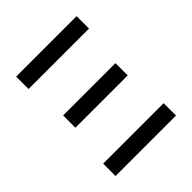

<svg xmlns="http://www.w3.org/2000/svg" viewBox="-199 -864 997 997"><g transform="rotate(-45 300.0 -365.0)"><path d="M78 -639V-730H522V-639ZM108 -325V-415H492V-325ZM78 0V-91H522V0Z"/></g></svg>

Font: JetBrains Mono NL Medium
Style: Regular
Weight: 500
Monospace: yes
Designer: Philipp Nurullin, Konstantin Bulenkov
Foundry: JetBrains
Version: Version 2.305; ttfautohint (v1.8.4.7-5d5b)